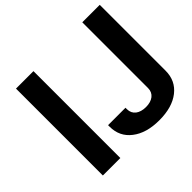

<svg xmlns="http://www.w3.org/2000/svg" viewBox="-168 -906 1108 1108"><g transform="rotate(-45 386.5 -352.0)"><path d="M545.9 5.4C616.2 5.4 671.9 -10.7 712.4 -42.5C752.9 -74.2 773.4 -117.2 773.4 -171.9V-709H630.9V-171.9C630.9 -128.4 596.7 -103 545.4 -103C493.2 -103 458.5 -128.4 458.5 -171.9V-184.1H316.4V-171.9C316.4 -117.7 336.9 -74.7 378.4 -43C419.9 -10.7 475.6 5.4 545.9 5.4ZM232.4 -709H89.8V0H232.4Z"/></g></svg>

Font: Estedad Bold
Style: Regular
Weight: 700
Designer: Amin Abedi
Version: Version 7.3